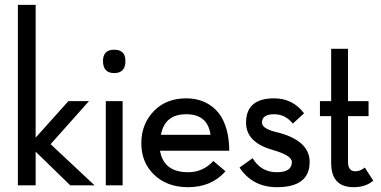

<svg xmlns="http://www.w3.org/2000/svg" viewBox="-20 -778 1591 802"><path d="M128.9 -3.9H54.7V-757.8H128.9V-203.1L265.6 -355.5H351.6L191.4 -175.8L375 -3.9H273.4L128.9 -144.5Z M410.2 -523.4Q410.2 -570.3 457 -570.3Q503.9 -570.3 503.9 -523.4Q503.9 -472.7 457 -472.7Q410.2 -472.7 410.2 -523.4ZM421.9 -355.5H492.2V-3.9H421.9Z M648.4 -148.4Q664.1 -58.6 765.6 -58.6Q828.1 -58.6 871.1 -105.5L921.9 -62.5Q863.3 3.9 765.6 3.9Q675.8 3.9 621.1 -50.8Q570.3 -101.6 570.3 -179.7Q570.3 -261.7 625 -316.4Q675.8 -367.2 757.8 -367.2Q843.8 -367.2 894.5 -304.7Q937.5 -246.1 937.5 -148.4ZM859.4 -214.8Q847.7 -300.8 757.8 -300.8Q668 -300.8 652.3 -214.8Z M980.5 -78.1 1035.2 -117.2Q1070.3 -58.6 1136.7 -58.6Q1199.2 -58.6 1199.2 -101.6Q1199.2 -128.9 1117.2 -152.3Q1007.8 -183.6 1007.8 -265.6Q1007.8 -367.2 1125 -367.2Q1203.1 -367.2 1250 -304.7L1203.1 -261.7Q1171.9 -300.8 1125 -300.8Q1074.2 -300.8 1074.2 -265.6Q1074.2 -238.3 1148.4 -222.7Q1273.4 -187.5 1273.4 -101.6Q1273.4 3.9 1136.7 3.9Q1035.2 3.9 980.5 -78.1Z M1316.4 -293V-355.5H1363.3V-574.2H1433.6V-355.5H1519.5V-293H1433.6V-101.6Q1433.6 -62.5 1464.8 -62.5Q1484.4 -62.5 1503.9 -78.1L1539.1 -23.4Q1507.8 3.9 1457 3.9Q1363.3 3.9 1363.3 -97.7V-293Z"/></svg>

Font: 和音 by 宁静之雨，公众号njzyshare
Style: Regular
Weight: 400
Designer: Steve Matteson
Foundry: Ascender Corporation
Version: Version 6.00;June 8, 2018;FontCreator 11.0.0.2388 32-bit